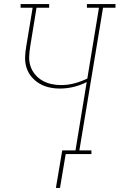

<svg xmlns="http://www.w3.org/2000/svg" viewBox="-20 -755 586 941"><path d="M254 166 285 -18H350L405 -353Q374 -337 340.5 -329Q307 -321 273 -321Q246 -321 220 -327Q194 -333 172.5 -346Q151 -359 134.5 -378.5Q118 -398 110 -423Q102 -448 103 -475.5Q104 -503 109 -530L140 -717H81V-735H221V-717H159L128 -527Q124 -502 123 -477.5Q122 -453 129.5 -430.5Q137 -408 152 -390Q167 -372 187 -360.5Q207 -349 230.5 -343.5Q254 -338 279 -338Q312 -338 344.5 -346.5Q377 -355 408 -370L465 -717H406V-735H546V-717H485L369 -18H428V0H302L274 166Z"/></svg>

Font: Iosevka Slab Thin Oblique
Style: Regular
Weight: 100
Italic angle: -9°
Monospace: yes
Designer: Belleve Invis
Foundry: Belleve Invis
Version: Version 11.1.0; ttfautohint (v1.8.3)